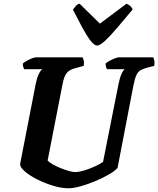

<svg xmlns="http://www.w3.org/2000/svg" viewBox="-20 -1012 850 1032"><path d="M348 0Q310 0 264.5 -14Q219 -28 178.5 -48.5Q138 -69 112.5 -91.5Q87 -114 88 -130L172 -561Q178 -592 188 -613Q198 -634 207 -640H110Q108 -645 105 -652.5Q102 -660 103 -671Q111 -678 125.5 -686Q140 -694 153.5 -699Q167 -704 173 -704H424Q426 -700 429.5 -688.5Q433 -677 430 -658L383 -645Q352 -637 338 -619Q324 -601 316 -559L236 -149Q245 -139 264.5 -128Q284 -117 307 -108Q330 -99 350.5 -93Q371 -87 383 -87Q403 -87 431.5 -95.5Q460 -104 488 -116.5Q516 -129 534 -142L617 -560Q624 -595 633.5 -615.5Q643 -636 651 -640H555Q553 -643 550 -652Q547 -661 548 -671Q555 -678 569.5 -685.5Q584 -693 598 -698.5Q612 -704 618 -704H804Q806 -699 809 -687.5Q812 -676 809 -658L766 -647Q748 -641 735.5 -634.5Q723 -628 714 -610Q705 -592 697 -552L612 -110Q599 -94 566.5 -75Q534 -56 493.5 -39Q453 -22 414 -11Q375 0 348 0ZM502 -767Q487 -767 466.5 -793.5Q446 -820 422 -864.5Q398 -909 372 -960Q380 -971 387.5 -980Q395 -989 408 -992L517 -885L660 -992Q673 -987 681.5 -978.5Q690 -970 693 -961Q649 -909 611.5 -864.5Q574 -820 545.5 -793.5Q517 -767 502 -767Z"/></svg>

Font: Texturina ExtraBold
Style: Italic
Weight: 800
Italic angle: -11°
Designer: Guillermo Torres Carreño
Foundry: Omnibus-Type
Version: Version 1.002; ttfautohint (v1.8.3)